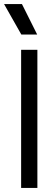

<svg xmlns="http://www.w3.org/2000/svg" viewBox="-39 -925 269 945"><path d="M65 0V-680H145V0ZM-19 -905H69L144 -755H66Z"/></svg>

Font: TASA Orbiter Display
Style: Regular
Weight: 400
Designer: Weizhong Zhang
Version: Version 1.000;Glyphs 3.1.2 (3151)